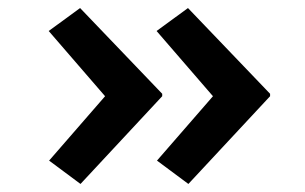

<svg xmlns="http://www.w3.org/2000/svg" viewBox="-20 -499 758 477"><path d="M448 -42 370 -100 523 -276 522 -245 369 -422 447 -479 651 -266V-260ZM180 -42 102 -100 255 -276 254 -245 101 -422 179 -479 383 -266V-260Z"/></svg>

Font: Lexend Giga Medium
Style: Regular
Weight: 500
Designer: Bonnie Shaver-Troup, Thomas Jockin
Foundry: Lexend
Version: Version 1.007